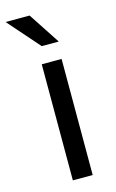

<svg xmlns="http://www.w3.org/2000/svg" viewBox="-146 -797 510 844"><g transform="rotate(-15 109.5 -374.5)"><path d="M166.5 -528.3V0H76.2V-528.3ZM80.1 -749 174.3 -605.5H96.7L-29.3 -749Z"/></g></svg>

Font: Vazirmatn FD
Style: Regular
Weight: 400
Designer: Saber Rastikerdar
Foundry: Saber Rastikerdar
Version: Version 33.001